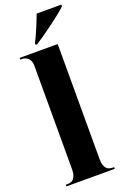

<svg xmlns="http://www.w3.org/2000/svg" viewBox="-180 -1013 694 1067"><g transform="rotate(-20 167.5 -479.5)"><path d="M124 -808V-798H134C193 -836 300 -914 335 -949V-959H189C172 -914 146 -849 124 -808ZM16 0H302V-10H294C263 -10 241 -25 241 -81V-760H16V-750H26C39 -750 78 -743 78 -691V-81C78 -25 56 -10 26 -10H16Z"/></g></svg>

Font: Noto Serif Display ExtraCondensed Black
Style: Regular
Weight: 900
Width: 2
Designer: Monotype Design Team
Foundry: Monotype Imaging Inc.
Version: Version 2.009